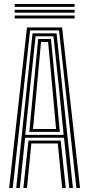

<svg xmlns="http://www.w3.org/2000/svg" viewBox="-20 -937 444 957"><path d="M25.5 0 114.5 -800H289.5L378.8 0H360.8L274.2 -785.5H130L43.5 0ZM60.8 0 142.2 -770.8H262L343.5 0H325.2L299 -250.5H105.2L78.8 0ZM106 -264.8H297.2L274.5 -493L246.5 -756.2H157.5L129.2 -493ZM126 -279.8 146.2 -493 170.2 -742.5H234L258.2 -493L278.2 -279.8ZM144.5 -294H259.5L241.5 -493L219.8 -727.8H184.5L162.8 -493ZM96.5 0 121.8 -236.2H282.5L307.8 0H289.8L268 -222H136.2L114.5 0ZM53.2 -902.8V-917.2H351.8V-902.8ZM53.2 -874V-888.2H351.8V-874ZM53.2 -845V-859.5H351.8V-845Z"/></svg>

Font: Big Shoulders Inline Text Medium
Style: Regular
Weight: 500
Designer: Patric King
Foundry: XO Type Co
Version: Version 1.000